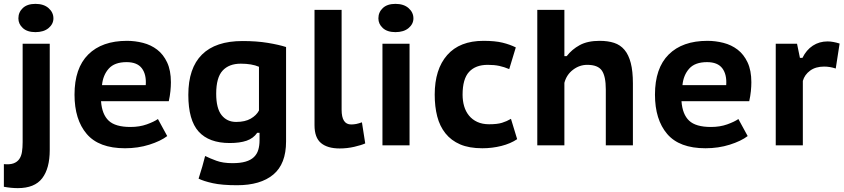

<svg xmlns="http://www.w3.org/2000/svg" viewBox="-26 -751 4362 992"><path d="M91 -525H231V24Q231 119 192 170Q153 221 66 221Q32 221 -6 214V97Q25 100 44 93Q63 86 73.5 71Q84 56 87.5 34Q91 12 91 -17ZM69 -656Q69 -688 92 -709.5Q115 -731 157 -731Q200 -731 225 -709Q250 -687 250 -656Q250 -627 225 -606Q200 -585 157 -585Q115 -585 92 -606Q69 -627 69 -656Z M838 -48Q804 -22 745.5 -3.5Q687 15 620 15Q485 15 422 -59Q359 -133 359 -262Q359 -399 430 -469.5Q501 -540 630 -540Q672 -540 713 -529.5Q754 -519 786 -494.5Q818 -470 837.5 -428.5Q857 -387 857 -326Q857 -305 854.5 -280Q852 -255 846 -228H496Q501 -160 535.5 -127.5Q570 -95 648 -95Q695 -95 732.5 -108.5Q770 -122 790 -136ZM628 -430Q566 -430 536 -396.5Q506 -363 501 -311H727Q731 -366 707 -398Q683 -430 628 -430Z M1452 -20Q1452 96 1386 151Q1320 206 1199 206Q1121 206 1073.5 195.5Q1026 185 1000 172Q1013 132 1019.5 108.5Q1026 85 1029 73Q1032 61 1033 58Q1034 55 1034 55Q1058 67 1092 79.5Q1126 92 1175 92Q1216 92 1243 84Q1270 76 1286 60.5Q1302 45 1308.5 23Q1315 1 1315 -26V-65H1303Q1283 -36 1248 -24Q1213 -12 1161 -12Q1054 -12 1000.5 -71Q947 -130 947 -261Q947 -399 1017.5 -469Q1088 -539 1227 -539Q1300 -539 1357.5 -529.5Q1415 -520 1452 -508ZM1194 -121Q1240 -121 1269.5 -138Q1299 -155 1312 -180V-406Q1275 -422 1218 -422Q1157 -422 1124 -386Q1091 -350 1091 -267Q1091 -191 1119 -156Q1147 -121 1194 -121Z M1739 -184Q1739 -108 1788 -108Q1802 -108 1814.5 -110.5Q1827 -113 1844 -119L1861 -10Q1841 -1 1804.5 7.5Q1768 16 1729 16Q1666 16 1632.5 -12Q1599 -40 1599 -104V-700H1739Z M1950 -525H2090V0H1950ZM1929 -656Q1929 -688 1952 -709.5Q1975 -731 2017 -731Q2060 -731 2085 -709Q2110 -687 2110 -656Q2110 -627 2085 -606Q2060 -585 2017 -585Q1975 -585 1952 -606Q1929 -627 1929 -656Z M2646 -32Q2612 -9 2564.5 3Q2517 15 2466 15Q2398 15 2351.5 -5Q2305 -25 2275.5 -62Q2246 -99 2233 -149.5Q2220 -200 2220 -262Q2220 -393 2284.5 -466.5Q2349 -540 2472 -540Q2532 -540 2570.5 -530.5Q2609 -521 2639 -506L2605 -394Q2579 -405 2553.5 -410.5Q2528 -416 2494 -416Q2431 -416 2397.5 -379.5Q2364 -343 2364 -262Q2364 -230 2372 -202.5Q2380 -175 2397 -154Q2414 -133 2440 -121Q2466 -109 2501 -109Q2543 -109 2567.5 -116.5Q2592 -124 2614 -137Z M3104 0V-289Q3104 -357 3083.5 -386.5Q3063 -416 3008 -416Q2968 -416 2934.5 -390.5Q2901 -365 2890 -323V0H2750V-700H2890V-461H2902Q2929 -496 2969.5 -518Q3010 -540 3072 -540Q3115 -540 3147 -529.5Q3179 -519 3200.5 -493.5Q3222 -468 3233 -425.5Q3244 -383 3244 -320V0Z M3837 -48Q3803 -22 3744.5 -3.5Q3686 15 3619 15Q3484 15 3421 -59Q3358 -133 3358 -262Q3358 -399 3429 -469.5Q3500 -540 3629 -540Q3671 -540 3712 -529.5Q3753 -519 3785 -494.5Q3817 -470 3836.5 -428.5Q3856 -387 3856 -326Q3856 -305 3853.5 -280Q3851 -255 3845 -228H3495Q3500 -160 3534.5 -127.5Q3569 -95 3647 -95Q3694 -95 3731.5 -108.5Q3769 -122 3789 -136ZM3627 -430Q3565 -430 3535 -396.5Q3505 -363 3500 -311H3726Q3730 -366 3706 -398Q3682 -430 3627 -430Z M4292 -397Q4262 -407 4232 -407Q4188 -407 4159.5 -386Q4131 -365 4122 -333V0H3982V-525H4092L4107 -452H4120Q4140 -493 4173.5 -515Q4207 -537 4250 -537Q4277 -537 4312 -526Z"/></svg>

Font: PT Sans Caption
Style: Bold
Weight: 700
Designer: A.Korolkova, O.Umpeleva, V.Yefimov
Foundry: ParaType Ltd
Version: Version 2.003W OFL